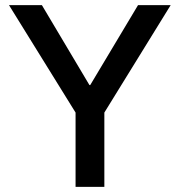

<svg xmlns="http://www.w3.org/2000/svg" viewBox="-20 -727 699 747"><path d="M143 -707 328 -396H331L517 -707H644L386 -289V0H274V-289L15 -707Z"/></svg>

Font: Asta Sans SemiBold
Style: Regular
Weight: 600
Designer: 42dot
Version: Version 1.000